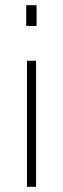

<svg xmlns="http://www.w3.org/2000/svg" viewBox="-20 -520 244 740"><path d="M121 -500V-420H81V-500ZM119 -286V200H84V-286Z"/></svg>

Font: Titillium Web[RUS by Daymarius]
Style: Regular
Weight: 200
Designer: Cyrillization by Daymarius
Foundry: Cyrillization by Daymarius
Version: Version 1.002 September 11, 2018